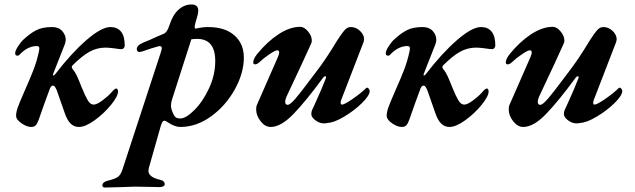

<svg xmlns="http://www.w3.org/2000/svg" viewBox="-20 -554 2843 859"><path d="M52 -36Q52 -52 59 -72Q65 -90 90 -147Q115 -203 130 -242Q145 -281 154 -323L156 -337Q156 -348 145 -348Q104 -348 68 -310Q65 -305 58 -305Q48 -305 48 -315Q47 -325 60 -345.5Q73 -366 85 -377Q115 -405 142.5 -419Q170 -433 213 -433Q242 -433 258 -415.5Q274 -398 274 -376Q274 -368 270 -356L218 -224Q217 -222 217 -219Q217 -216 219 -216Q222 -216 227 -222Q299 -316 366.5 -374.5Q434 -433 474 -433Q505 -433 521.5 -412.5Q538 -392 538 -351Q538 -344 534 -339Q530 -334 524 -334Q515 -334 489 -338Q479 -339 470 -340Q461 -341 453 -341Q413 -341 379.5 -322Q346 -303 305 -262Q301 -258 301 -254Q301 -250 305 -245Q316 -232 324.5 -213.5Q333 -195 346 -162Q361 -125 372.5 -105.5Q384 -86 399 -86Q413 -86 438 -104.5Q463 -123 478 -140Q493 -158 500 -158Q504 -158 506 -154Q508 -150 508 -145Q508 -123 476.5 -84.5Q445 -46 403.5 -16Q362 14 333 14Q311 14 295.5 -1.5Q280 -17 269 -50L234 -150Q229 -161 225.5 -166Q222 -171 216 -171Q207 -171 200 -149Q194 -131 178 -89L153 -18Q146 1 139 7.5Q132 14 119 14Q100 14 76 -2.5Q52 -19 52 -36Z M438 274Q439 261 460 255Q493 247 506 238.5Q519 230 527 207L697 -312Q698 -316 701 -325Q704 -334 704 -339Q704 -350 689 -347Q659 -339 617 -324Q605 -321 604 -321Q599 -321 595.5 -324.5Q592 -328 592 -334Q592 -351 618 -362Q617 -362 649 -375Q692 -395 713 -403Q720 -406 726 -414.5Q732 -423 738 -441Q753 -488 779 -511Q805 -534 837 -534Q867 -534 867 -506Q867 -498 864 -486L853 -447Q851 -437 851 -434Q851 -430 852.5 -427.5Q854 -425 856 -426Q886 -433 910 -433Q987 -433 1029 -395.5Q1071 -358 1071 -297Q1071 -227 1030.5 -154Q990 -81 924.5 -33.5Q859 14 787 14Q762 14 732 -6Q721 -14 716 -14Q711 -14 707.5 -9.5Q704 -5 700 7L646 197Q644 207 644 210Q644 224 656.5 234Q669 244 698 251Q717 255 717 271Q717 276 710.5 279.5Q704 283 695 283Q661 283 642 282L583 281L527 283Q473 285 449 285Q444 285 440.5 282Q437 279 438 274ZM943 -281Q943 -380 862 -380Q845 -380 836 -378L750 -110Q745 -95 745 -83Q745 -69 751 -55Q757 -38 764 -31Q771 -24 787 -24Q812 -24 850 -62Q888 -100 915.5 -159.5Q943 -219 943 -281Z M1126 -65Q1126 -78 1130 -86L1223 -298Q1229 -312 1229 -319Q1229 -329 1220 -329Q1211 -329 1183.5 -310Q1156 -291 1143 -278Q1131 -266 1121 -266Q1113 -266 1113 -275Q1113 -290 1131 -313Q1176 -368 1226.5 -401Q1277 -434 1323 -434Q1341 -434 1358 -413.5Q1375 -393 1375 -373Q1375 -365 1372 -359Q1346 -300 1262 -122Q1256 -109 1256 -98Q1256 -85 1267 -85Q1278 -85 1302 -113Q1326 -141 1369 -199L1391 -228Q1437 -287 1488 -372Q1509 -405 1521.5 -419Q1534 -433 1549 -433Q1573 -433 1591 -415.5Q1609 -398 1609 -378Q1609 -375 1607 -367L1507 -108Q1504 -101 1504 -94Q1504 -86 1510 -86Q1521 -86 1558.5 -112Q1596 -138 1617 -159Q1620 -162 1621 -162Q1626 -162 1630 -157Q1634 -152 1634 -147Q1634 -127 1599.5 -93Q1565 -59 1519.5 -32Q1474 -5 1445 -4Q1440 -2 1430 -2Q1413 -2 1397.5 -11.5Q1382 -21 1375 -34Q1373 -38 1373 -45Q1373 -54 1376 -61L1388 -87Q1420 -157 1438 -204L1439 -208Q1439 -213 1435 -213Q1431 -213 1426 -207Q1349 -102 1293 -44Q1237 14 1191 14Q1166 14 1146 -11.5Q1126 -37 1126 -65Z M1710 -36Q1710 -52 1717 -72Q1723 -90 1748 -147Q1773 -203 1788 -242Q1803 -281 1812 -323L1814 -337Q1814 -348 1803 -348Q1762 -348 1726 -310Q1723 -305 1716 -305Q1706 -305 1706 -315Q1705 -325 1718 -345.5Q1731 -366 1743 -377Q1773 -405 1800.5 -419Q1828 -433 1871 -433Q1900 -433 1916 -415.5Q1932 -398 1932 -376Q1932 -368 1928 -356L1876 -224Q1875 -222 1875 -219Q1875 -216 1877 -216Q1880 -216 1885 -222Q1957 -316 2024.5 -374.5Q2092 -433 2132 -433Q2163 -433 2179.5 -412.5Q2196 -392 2196 -351Q2196 -344 2192 -339Q2188 -334 2182 -334Q2173 -334 2147 -338Q2137 -339 2128 -340Q2119 -341 2111 -341Q2071 -341 2037.5 -322Q2004 -303 1963 -262Q1959 -258 1959 -254Q1959 -250 1963 -245Q1974 -232 1982.5 -213.5Q1991 -195 2004 -162Q2019 -125 2030.5 -105.5Q2042 -86 2057 -86Q2071 -86 2096 -104.5Q2121 -123 2136 -140Q2151 -158 2158 -158Q2162 -158 2164 -154Q2166 -150 2166 -145Q2166 -123 2134.5 -84.5Q2103 -46 2061.5 -16Q2020 14 1991 14Q1969 14 1953.5 -1.5Q1938 -17 1927 -50L1892 -150Q1887 -161 1883.5 -166Q1880 -171 1874 -171Q1865 -171 1858 -149Q1852 -131 1836 -89L1811 -18Q1804 1 1797 7.5Q1790 14 1777 14Q1758 14 1734 -2.5Q1710 -19 1710 -36Z M2256 -65Q2256 -78 2260 -86L2353 -298Q2359 -312 2359 -319Q2359 -329 2350 -329Q2341 -329 2313.5 -310Q2286 -291 2273 -278Q2261 -266 2251 -266Q2243 -266 2243 -275Q2243 -290 2261 -313Q2306 -368 2356.5 -401Q2407 -434 2453 -434Q2471 -434 2488 -413.5Q2505 -393 2505 -373Q2505 -365 2502 -359Q2476 -300 2392 -122Q2386 -109 2386 -98Q2386 -85 2397 -85Q2408 -85 2432 -113Q2456 -141 2499 -199L2521 -228Q2567 -287 2618 -372Q2639 -405 2651.5 -419Q2664 -433 2679 -433Q2703 -433 2721 -415.5Q2739 -398 2739 -378Q2739 -375 2737 -367L2637 -108Q2634 -101 2634 -94Q2634 -86 2640 -86Q2651 -86 2688.5 -112Q2726 -138 2747 -159Q2750 -162 2751 -162Q2756 -162 2760 -157Q2764 -152 2764 -147Q2764 -127 2729.5 -93Q2695 -59 2649.5 -32Q2604 -5 2575 -4Q2570 -2 2560 -2Q2543 -2 2527.5 -11.5Q2512 -21 2505 -34Q2503 -38 2503 -45Q2503 -54 2506 -61L2518 -87Q2550 -157 2568 -204L2569 -208Q2569 -213 2565 -213Q2561 -213 2556 -207Q2479 -102 2423 -44Q2367 14 2321 14Q2296 14 2276 -11.5Q2256 -37 2256 -65Z"/></svg>

Font: EB Garamond
Style: Bold Italic
Weight: 700
Italic angle: -17.2°
Designer: Georg Duffner and Octavio Pardo
Foundry: Georg Duffner
Version: Version 1.000